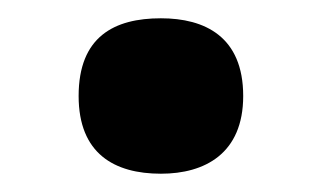

<svg xmlns="http://www.w3.org/2000/svg" viewBox="-20 -459 352 210"><path d="M156 -269C204 -269 246 -291 246 -354C246 -419 204 -439 156 -439C105 -439 66 -419 66 -354C66 -291 105 -269 156 -269Z"/></svg>

Font: Noto Serif Myanmar ExtraBold
Style: Regular
Weight: 800
Designer: Ben Mitchell and the Monotype Design Team
Foundry: Monotype Imaging Inc.
Version: Version 2.106